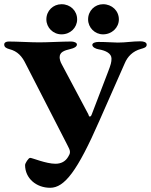

<svg xmlns="http://www.w3.org/2000/svg" viewBox="-21 -851 716 911"><path d="M271 -688C313 -688 345 -720 345 -759C345 -800 313 -831 271 -831C231 -831 199 -800 199 -759C199 -720 231 -688 271 -688ZM468 -688C510 -688 543 -720 543 -759C543 -800 510 -831 468 -831C429 -831 397 -800 397 -759C397 -720 429 -688 468 -688ZM217 40C285 40 346 -39 451 -279L571 -551C584 -582 608 -608 648 -619C662 -623 675 -626 675 -639C675 -651 660 -655 645 -655C606 -655 577 -649 538 -649C516 -649 487 -652 446 -652C431 -652 417 -647 417 -638C417 -627 434 -619 447 -617C482 -611 508 -597 508 -573C508 -556 505 -545 492 -511L415 -310C412 -301 409 -298 405 -298C402 -298 400 -301 398 -309L272 -546C265 -558 262 -571 262 -579C262 -603 281 -611 315 -619C329 -622 344 -629 344 -640C344 -649 329 -654 317 -654C277 -654 204 -650 165 -650C125 -650 60 -654 20 -654C8 -654 -1 -649 -1 -640C-1 -627 9 -622 23 -618C63 -608 84 -583 101 -548L298 -164C304 -151 311 -141 311 -130C311 -121 307 -115 303 -108C290 -85 269 -74 242 -74C220 -74 192 -81 169 -88C146 -95 127 -102 122 -102C114 -102 98 -76 98 -68C98 -5 151 40 217 40Z"/></svg>

Font: EB Garamond
Style: Bold
Weight: 700
Designer: Georg Duffner and Octavio Pardo
Foundry: Georg Duffner
Version: Version 1.000;PS 001.000;hotconv 1.0.88;makeotf.lib2.5.64775